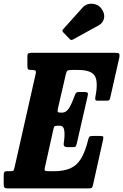

<svg xmlns="http://www.w3.org/2000/svg" viewBox="-58 -1042 681 1062"><path d="M236 -321 190.5 -116.5Q186.5 -100 192 -97.5Q197.5 -95 216 -95H239Q295 -95 331.2 -111Q367.5 -127 390.2 -164.5Q413 -202 429 -266Q432 -280.5 436 -285.2Q440 -290 457.5 -290H495Q509 -290 512 -286.5Q515 -283 512.5 -271L457 -21.5Q453.5 -6.5 450 -3.2Q446.5 0 429.5 0H-16Q-28 0 -32.8 -4.2Q-37.5 -8.5 -37.5 -21.5V-70.5Q-37.5 -84 -34.5 -89.5Q-31.5 -95 -18.5 -95H-4Q12.5 -95 16 -98.2Q19.5 -101.5 22.5 -116L139.5 -634.5Q142.5 -648 137.5 -651.5Q132.5 -655 118.5 -655H115Q100 -655 96.8 -659.5Q93.5 -664 93.5 -678.5V-730.5Q93.5 -744.5 100 -747.2Q106.5 -750 119.5 -750H578Q596 -750 600.2 -746Q604.5 -742 602.5 -726L552.5 -505Q549.5 -491.5 546.2 -488.2Q543 -485 527 -485H482.5Q470.5 -485 469.2 -491Q468 -497 469.5 -506Q486 -589 466.5 -622Q447 -655 374 -655H338.5Q319 -655 314.2 -650.2Q309.5 -645.5 305.5 -628.5L263 -445Q259 -429 261.5 -424Q264 -419 276 -419H284Q309.5 -419 325 -445.5Q340.5 -472 354 -510Q357 -520 361.8 -526.5Q366.5 -533 377.5 -533H408Q423 -533 426.5 -528.8Q430 -524.5 427 -511.5L366.5 -247.5Q364 -236.5 360.8 -232.2Q357.5 -228 344.5 -228H314.5Q300.5 -228 296.5 -235.5Q292.5 -243 295 -253.5Q301 -291 297.8 -318.8Q294.5 -346.5 272 -346.5H258Q245 -346.5 242 -341.2Q239 -336 236 -321ZM502.5 -995Q523 -967 517.5 -941Q512 -915 486.5 -901L345.5 -823.5Q335.5 -817.5 328 -825.5L291.5 -863.5Q283 -872.5 291.5 -880.5L399 -1000.5Q412.5 -1016 432.5 -1020Q452.5 -1024 471.8 -1017.5Q491 -1011 502.5 -995Z"/></svg>

Font: Besley* Condensed
Style: Bold Italic
Weight: 700
Width: 3
Italic angle: -13°
Designer: Owen Earl
Foundry: indestructible type*
Version: Version 3.000; ttfautohint (v1.8.3)